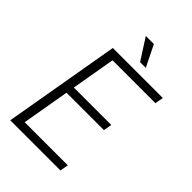

<svg xmlns="http://www.w3.org/2000/svg" viewBox="-258 -999 1104 1104"><g transform="rotate(45 293.5 -447.0)"><path d="M464.8 -340.8H160.6L110.4 -50.8H460.9L452.1 0H43.9L167 -710.9H573.7L564.5 -659.7H215.8L169.4 -391.6H473.6ZM381.8 -764.2H335.4L252.4 -894H317.9Z"/></g></svg>

Font: Roboto Mono Light
Style: Italic
Weight: 300
Designer: Google
Version: Version 2.000985; 2015; ttfautohint (v1.3)